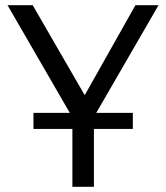

<svg xmlns="http://www.w3.org/2000/svg" viewBox="-20 -720 640 740"><path d="M109 -285H249L9 -700H106L306 -354H307L502 -700H591L351 -285H492V-223H342V0H259V-223H109Z"/></svg>

Font: PT Mono
Style: Regular
Weight: 400
Monospace: yes
Designer: A.Korolkova, I.Chaeva
Foundry: ParaType Ltd
Version: Version 1.001W OFL